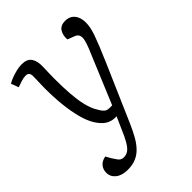

<svg xmlns="http://www.w3.org/2000/svg" viewBox="-215 -624 959 959"><g transform="rotate(-45 264.0 -145.0)"><path d="M286 75Q271 109 255.5 137Q240 165 220.5 186Q201 207 175.5 218Q150 229 116 229Q76 229 52.5 210.5Q29 192 29 163Q29 140 42.5 123.5Q56 107 83 102L98 129Q108 144 114.5 153.5Q121 163 128.5 167Q136 171 146 171Q164 171 178 161Q192 151 206.5 126.5Q221 102 238 61L265 0H255Q228 0 206 -14Q184 -28 163 -61Q145 -91 133.5 -134.5Q122 -178 116 -232.5Q110 -287 110 -350Q110 -363 110.5 -377.5Q111 -392 111.5 -406Q112 -420 112 -430Q113 -450 106.5 -457.5Q100 -465 87 -465Q73 -465 54 -459Q35 -453 22 -448L7 -488Q18 -495 36 -502Q54 -509 74.5 -514Q95 -519 113 -519Q151 -519 166 -497Q181 -475 180 -439Q180 -427 179.5 -414Q179 -401 178.5 -386.5Q178 -372 178 -354Q178 -292 181.5 -245Q185 -198 193 -163.5Q201 -129 214 -103Q226 -81 234.5 -70.5Q243 -60 252 -57Q261 -54 273 -54H288L407 -339Q417 -364 421 -382.5Q425 -401 420 -413.5Q415 -426 397 -432L363 -445Q360 -476 374 -497.5Q388 -519 420 -519Q443 -519 458 -508.5Q473 -498 480.5 -480Q488 -462 488 -439Q488 -424 484.5 -405.5Q481 -387 472.5 -363Q464 -339 450.5 -305.5Q437 -272 417 -226Z"/></g></svg>

Font: Literata Light
Style: Italic
Weight: 300
Italic angle: -2°
Designer: Latin by Veronika Burian and Jose Scaglione. Greek by Irene Vlachou. Cyrillic by Vera Evstafieva
Foundry: TypeTogether
Version: Version 3.103;gftools[0.9.29]